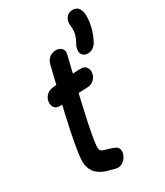

<svg xmlns="http://www.w3.org/2000/svg" viewBox="-201 -895 843 978"><g transform="rotate(-30 220.5 -406.0)"><path d="M176 -3Q199 5 217.5 -5.5Q236 -16 246 -35Q256 -54 252.5 -72Q249 -90 228 -97Q222 -100 206.5 -104.5Q191 -109 178 -113Q165 -117 163 -119Q152 -127 154 -150.5Q156 -174 162 -207Q172 -266 194 -360Q199 -381 210 -430L264 -432Q290 -434 304.5 -450Q319 -466 321 -485.5Q323 -505 312 -519Q301 -533 278 -532L234 -530L257 -625Q264 -649 252.5 -662Q241 -675 221.5 -676.5Q202 -678 183.5 -666.5Q165 -655 158 -629Q145 -575 132 -522L109 -520Q84 -516 70 -500Q56 -484 54.5 -464.5Q53 -445 64 -431.5Q75 -418 100 -420L108 -421Q98 -379 94 -361Q72 -265 62 -204Q48 -125 53 -98Q60 -64 78.5 -46Q97 -28 123 -18Q135 -13 153 -9Q171 -5 176 -3ZM352 -580Q388 -580 409 -621Q441 -687 441 -748Q441 -812 394 -812Q373 -812 359 -797Q345 -782 345 -759Q345 -750 346 -742Q347 -733 347 -723Q347 -709 342.5 -693.5Q338 -678 331 -665Q314 -637 314 -617Q314 -600 325 -590Q336 -580 352 -580Z"/></g></svg>

Font: Balsamiq Sans
Style: Italic
Weight: 400
Italic angle: -12°
Designer: Michael Angeles
Foundry: Balsamiq SRL
Version: Version 1.020; ttfautohint (v1.8.4.7-5d5b);gftools[0.9.26]